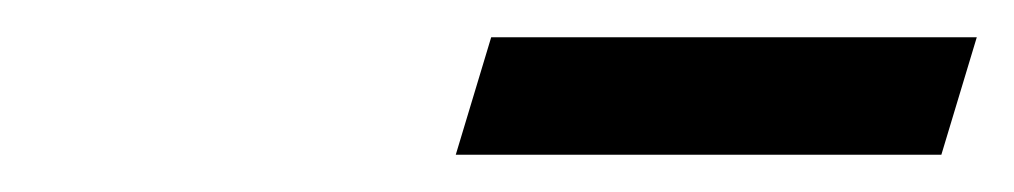

<svg xmlns="http://www.w3.org/2000/svg" viewBox="-20 -646 544 103"><path d="M224.5 -563 243.5 -626H504L485 -563Z"/></svg>

Font: Newsreader 24pt
Style: Bold Italic
Weight: 700
Italic angle: -17°
Designer: Hugues Gentile
Foundry: Production Type
Version: Version 1.003